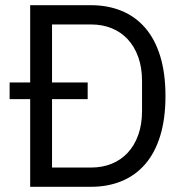

<svg xmlns="http://www.w3.org/2000/svg" viewBox="-20 -718 714 738"><path d="M96 -337H17V-401H96V-698H330Q395 -698 448 -676Q501 -654 538.5 -610.5Q576 -567 596 -501.5Q616 -436 616 -349Q616 -262 596 -196.5Q576 -131 538.5 -87.5Q501 -44 448 -22Q395 0 330 0H96ZM330 -74Q373 -74 409 -88.5Q445 -103 471 -131Q497 -159 511.5 -199.5Q526 -240 526 -292V-406Q526 -458 511.5 -498.5Q497 -539 471 -567Q445 -595 409 -609.5Q373 -624 330 -624H180V-401H317V-337H180V-74Z"/></svg>

Font: IBM Plex Sans Thai Looped
Style: Regular
Weight: 400
Designer: Mike Abbink, Paul van der Laan, Pieter van Rosmalen, Ben Mitchell, Mark Frömberg
Foundry: Bold Monday
Version: Version 1.1